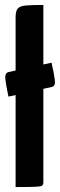

<svg xmlns="http://www.w3.org/2000/svg" viewBox="-20 -755 242 775"><path d="M43 0V-686Q43 -711 52 -721Q61 -731 85.5 -733Q110 -735 155 -735V-20Q155 -10 150.5 -6Q146 -2 122.5 -1Q99 0 43 0ZM14 -365Q4 -413 1.5 -436.5Q-1 -460 14 -464L188 -502Q199 -454 201.5 -430.5Q204 -407 189 -404Z"/></svg>

Font: Yanone Kaffeesatz ExtraLight
Style: Bold
Weight: 700
Version: Version 2.003